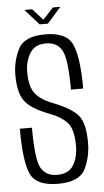

<svg xmlns="http://www.w3.org/2000/svg" viewBox="-56 -835 474 876"><g transform="rotate(-5 181.0 -397.0)"><path d="M153.5 -727.5H191.5L254.5 -799H220.5L172.5 -747L125.5 -799H90ZM174.5 4.5Q272.5 4.5 299.5 -50.5Q326.5 -105.5 326.5 -170.5Q326.5 -258 297.8 -294Q269 -330 190 -361.5Q130 -383.5 104 -415.5Q78 -447.5 78 -515Q78 -563.5 100.2 -601Q122.5 -638.5 174.5 -638.5Q225.5 -638.5 247.8 -598.2Q270 -558 270 -418.5H326Q326 -560 299.5 -620Q273 -680 174.5 -680Q78 -680 50.5 -624.5Q23 -569 23 -507Q23 -425 51.5 -387Q80 -349 158.5 -319Q218.5 -296.5 244.5 -265.8Q270.5 -235 270.5 -161.5Q270.5 -108.5 248.5 -72.5Q226.5 -36.5 174 -36.5Q122 -36.5 99.8 -76Q77.5 -115.5 77.5 -261H22Q22 -110.5 48.5 -53Q75 4.5 174.5 4.5Z"/></g></svg>

Font: Anybody Condensed Light
Style: Regular
Weight: 300
Width: 3
Designer: Tyler Finck
Foundry: Etcetera Type Company
Version: Version 1.113;gftools[0.9.25]